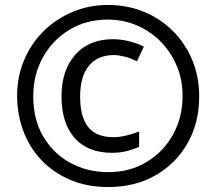

<svg xmlns="http://www.w3.org/2000/svg" viewBox="-20 -810 871 774"><path d="M416 -56Q331 -56 263 -85Q195 -114 147 -164.5Q99 -215 74 -282Q49 -349 49 -424Q49 -501 77 -567.5Q105 -634 155.5 -684Q206 -734 272.5 -762Q339 -790 415 -790Q493 -790 560 -762.5Q627 -735 677 -685Q727 -635 755 -568Q783 -501 783 -421Q783 -315 736 -232.5Q689 -150 606.5 -103Q524 -56 416 -56ZM417 -116Q503 -116 571 -157Q639 -198 677.5 -267.5Q716 -337 716 -424Q716 -489 692.5 -544.5Q669 -600 628 -642Q587 -684 532 -707.5Q477 -731 414 -731Q327 -731 259 -689.5Q191 -648 152.5 -578Q114 -508 114 -422Q114 -328 154.5 -259.5Q195 -191 263.5 -153.5Q332 -116 417 -116ZM431 -194Q334 -194 281 -253.5Q228 -313 228 -422Q228 -527 283.5 -589.5Q339 -652 436 -652Q464 -652 497 -644.5Q530 -637 560 -622L532 -563Q506 -576 481.5 -582Q457 -588 439 -588Q374 -588 338.5 -545Q303 -502 303 -420Q303 -340 335 -298.5Q367 -257 438 -257Q461 -257 488.5 -263.5Q516 -270 541 -280V-218Q516 -207 489.5 -200.5Q463 -194 431 -194Z"/></svg>

Font: Noto Sans Malayalam UI ExtraCondensed
Style: Bold
Weight: 700
Width: 2
Designer: Jelle Bosma - Monotype Design Team
Foundry: Monotype Imaging Inc.
Version: Version 2.104; ttfautohint (v1.8.4.7-5d5b)